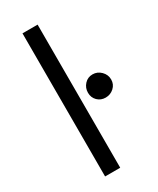

<svg xmlns="http://www.w3.org/2000/svg" viewBox="-184 -768 679 825"><g transform="rotate(-30 155.5 -355.0)"><path d="M155 -710V0H80V-710ZM196 -348Q196 -372 212 -389.5Q228 -407 252 -407Q276 -407 293.5 -389.5Q311 -372 311 -348Q311 -324 293.5 -308Q276 -292 252 -292Q228 -292 212 -308Q196 -324 196 -348Z"/></g></svg>

Font: MedMera Sans
Style: Regular
Weight: 400
Designer: Kasper Nordkvist
Foundry: UNCUT.wtf
Version: Version 1.300